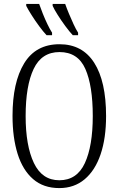

<svg xmlns="http://www.w3.org/2000/svg" viewBox="-20 -951 607 981"><path d="M283 10Q202 10 149 -36Q96 -82 70 -165Q44 -248 44 -359Q44 -530 103.5 -627.5Q163 -725 284 -725Q401 -725 461.5 -630Q522 -535 522 -358Q522 -245 494 -162.5Q466 -80 412.5 -35Q359 10 283 10ZM283 -30Q373 -30 413.5 -117.5Q454 -205 454 -358Q454 -513 416 -599Q378 -685 284 -685Q193 -685 152 -599Q111 -513 111 -358Q111 -207 153 -118.5Q195 -30 283 -30ZM352 -771Q335 -789 314 -817.5Q293 -846 275 -874.5Q257 -903 249 -921V-931H313Q321 -908 332.5 -880.5Q344 -853 356 -827Q368 -801 379 -784V-771ZM218 -771Q201 -789 180 -817.5Q159 -846 141 -874.5Q123 -903 114 -921V-931H180Q188 -908 199 -880.5Q210 -853 222.5 -827Q235 -801 246 -784V-771Z"/></svg>

Font: Noto Serif ExtraCondensed Light
Style: Regular
Weight: 300
Width: 2
Designer: Monotype Design Team
Foundry: Monotype Imaging Inc.
Version: Version 2.014; ttfautohint (v1.8.4.7-5d5b)